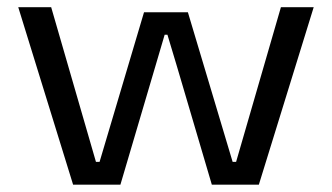

<svg xmlns="http://www.w3.org/2000/svg" viewBox="-20 -503 904 523"><path d="M179.1 0 29.7 -483.4H119.4L241.4 -62H251.2L372.3 -469.6H491.8L613.7 -62H623.1L745.2 -483.4H834.5L685.1 0H557L462 -322.1L436.1 -408.3H428.5L403.1 -322.1L308 0Z"/></svg>

Font: Anek Gurmukhi Medium SemiExpanded
Style: Regular
Weight: 500
Width: 6
Version: Version 1.003